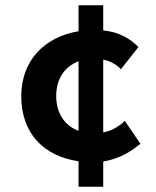

<svg xmlns="http://www.w3.org/2000/svg" viewBox="-20 -674 593 731"><path d="M279 -441V-176C227 -195 194 -242 194 -308C194 -374 225 -419 279 -441ZM440 -410 507 -495 501 -501C471 -529 430 -553 373 -558V-654H279V-555C152 -534 61 -446 61 -308C61 -168 144 -80 279 -60V37H373V-59C421 -67 468 -88 507 -121L515 -126L455 -214L447 -206C427 -190 403 -175 373 -170V-447C394 -443 414 -434 433 -418Z"/></svg>

Font: Falling Sky
Style: SeBd
Weight: 600
Designer: Paul D. Hunt
Foundry: Adobe Systems Incorporated
Version: Version 1.02